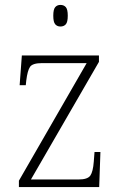

<svg xmlns="http://www.w3.org/2000/svg" viewBox="-20 -762 493 782"><path d="M57 0V-26L333 -505H152Q113 -505 102.5 -490Q92 -475 87 -434L85 -415H60L69 -536H383V-510L106 -31H300Q337 -31 348 -47Q359 -63 362 -104L365 -143H389L384 0ZM226 -654Q213 -654 205 -663Q197 -672 197 -698Q197 -724 205 -733Q213 -742 226 -742Q240 -742 248 -733Q256 -724 256 -698Q256 -672 248 -663Q240 -654 226 -654Z"/></svg>

Font: Noto Serif Tamil SemiCondensed ExtraLight
Style: Regular
Weight: 200
Width: 4
Designer: Indian Type Foundry, Tom Grace, and the Monotype Design Team
Foundry: Monotype Imaging Inc.
Version: Version 2.004; ttfautohint (v1.8.4.7-5d5b)